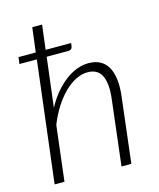

<svg xmlns="http://www.w3.org/2000/svg" viewBox="-110 -807 736 886"><g transform="rotate(-15 258.0 -364.0)"><path d="M31.5 -610.5H114L128.5 -727.5H175.5L161 -610.5H283L280.5 -593.5Q277.5 -578.5 261 -578.5H157.5L128.5 -342Q148.5 -379.5 173 -408.8Q197.5 -438 224 -458.2Q250.5 -478.5 278.8 -489.2Q307 -500 335.5 -500Q368 -500 391 -487.5Q414 -475 427.5 -451Q441 -427 445.2 -392.2Q449.5 -357.5 444 -313L407 0H360L397 -313Q405.5 -384 387.5 -422.2Q369.5 -460.5 320 -460.5Q293 -460.5 265 -446.8Q237 -433 210.5 -407.2Q184 -381.5 160.5 -345Q137 -308.5 119 -263.5L87.5 0H40.5L110.5 -578.5H27.5Z"/></g></svg>

Font: Lato Light
Style: Italic
Weight: 300
Italic angle: -7°
Designer: Lukasz Dziedzic
Foundry: tyPoland Lukasz Dziedzic
Version: Version 2.007; 2014-02-27